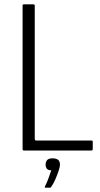

<svg xmlns="http://www.w3.org/2000/svg" viewBox="-20 -693 460 884"><path d="M90 0Q84 0 84 -6V-667Q84 -673 90 -673H133Q137 -673 138.5 -671.5Q140 -670 140 -666V-55Q140 -51 141 -48.5Q142 -46 148 -46H399Q404 -46 405.5 -45Q407 -44 407 -39V-8Q407 -3 405.5 -1.5Q404 0 399 0ZM256 65Q256 76 249.5 95Q243 114 234.5 133.5Q226 153 216 167Q214 171 212 171Q208 171 200 171Q192 171 187 171Q186 170 186 169Q186 168 188 163Q195 150 203 128.5Q211 107 216 91Q201 91 195.5 83.5Q190 76 190 65Q190 52 197 44Q204 36 222 36Q238 36 247 42.5Q256 49 256 65Z"/></svg>

Font: Glory Thin Light
Style: Regular
Weight: 300
Version: Version 1.011